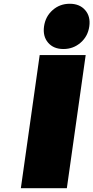

<svg xmlns="http://www.w3.org/2000/svg" viewBox="-20 -991 492 1011"><path d="M89.8 0 189 -701.2H431.2L332 0ZM233.2 -766.4Q204.6 -799.8 211.9 -852.1Q219.2 -904.3 257.1 -937.7Q294.9 -971.2 347.2 -971.2Q399.4 -971.2 428.5 -937.7Q457.5 -904.3 450.2 -852.1Q442.9 -799.8 404.5 -766.4Q366.2 -732.9 314 -732.9Q261.7 -732.9 233.2 -766.4Z"/></svg>

Font: Trueno UltraBlack
Style: Italic
Weight: 950
Designer: Julieta Ulanovsky
Foundry: Julieta Ulanovsky
Version: Version 3.001b | FøM Fix